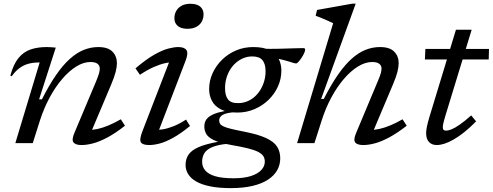

<svg xmlns="http://www.w3.org/2000/svg" viewBox="-20 -756 2602 1014"><path d="M42 -353.5 34.5 -356.5Q50.5 -416 77.2 -449Q104 -482 141.5 -494.8Q179 -507.5 225.5 -507.5Q233.5 -507.5 241.5 -507Q249.5 -506.5 257.8 -506Q266 -505.5 274.5 -504.5L186.5 -231.5H201.5Q239.5 -307 276 -359.8Q312.5 -412.5 348.8 -445Q385 -477.5 422.5 -492.5Q460 -507.5 499 -507.5Q550.5 -507.5 574 -483.2Q597.5 -459 597.5 -422.5Q597.5 -403 591 -376.8Q584.5 -350.5 566.5 -308L454 -41.5L445.5 -70Q468.5 -69 495 -74.8Q521.5 -80.5 552.2 -93.2Q583 -106 618 -126L640 -92Q589 -52 547 -29.8Q505 -7.5 471.2 1.2Q437.5 10 411 10Q379 10 368.2 -3.8Q357.5 -17.5 372.5 -53L489 -330Q499 -354.5 503 -369Q507 -383.5 507 -394Q507 -409.5 495.2 -419Q483.5 -428.5 457.5 -428.5Q421 -428.5 382.8 -404.8Q344.5 -381 308.5 -339Q272.5 -297 242.2 -241Q212 -185 191 -120L153 0H61L189.5 -426Q189 -426 187.2 -426Q185.5 -426 184.5 -426Q154.5 -426 129.2 -419Q104 -412 82.5 -396Q61 -380 42 -353.5Z M732 -62.5 883.5 -454.5 901.5 -427Q880 -428.5 852.5 -422.5Q825 -416.5 791.5 -401.8Q758 -387 719 -361L695.5 -395Q752.5 -443.5 795.2 -467.5Q838 -491.5 869 -499.5Q900 -507.5 921.5 -507.5Q954 -507.5 964.8 -491.2Q975.5 -475 960 -435L809 -41.5L791.5 -70.5Q814 -68.5 841.2 -73.2Q868.5 -78 899.2 -90.5Q930 -103 962.5 -124.5L983.5 -90.5Q934.5 -50.5 894.8 -28.5Q855 -6.5 823.8 1.8Q792.5 10 768.5 10Q733.5 10 724.2 -4.2Q715 -18.5 732 -62.5ZM901 -659Q901 -681.5 911 -698.8Q921 -716 939.8 -726Q958.5 -736 985.5 -736Q1020.5 -736 1037.8 -720.8Q1055 -705.5 1055 -681Q1055 -658.5 1045.2 -641.2Q1035.5 -624 1016.5 -614Q997.5 -604 970.5 -604Q936 -604 918.5 -619.2Q901 -634.5 901 -659Z M1544 -421Q1539 -421 1531.2 -423.2Q1523.5 -425.5 1511 -429.5Q1498.5 -433.5 1479.8 -438.5Q1461 -443.5 1434.8 -449.2Q1408.5 -455 1372 -460L1365 -498.5Q1408.5 -497.5 1452.5 -498.5Q1496.5 -499.5 1531.2 -500.8Q1566 -502 1581.5 -502Q1587 -502 1589.2 -500Q1591.5 -498 1591.5 -493.5Q1591.5 -486.5 1586 -474.5Q1580.5 -462.5 1572.2 -450.2Q1564 -438 1556.2 -429.5Q1548.5 -421 1544 -421ZM1238.5 -211.5Q1262.5 -211.5 1284.5 -220.2Q1306.5 -229 1324.2 -244.5Q1342 -260 1355 -281.2Q1368 -302.5 1375.2 -327.2Q1382.5 -352 1382.5 -379Q1382.5 -418.5 1366.2 -438.2Q1350 -458 1312 -458Q1288 -458 1266.2 -449.2Q1244.5 -440.5 1226.5 -425Q1208.5 -409.5 1195.5 -388.5Q1182.5 -367.5 1175.5 -342.5Q1168.5 -317.5 1168.5 -290.5Q1168.5 -250.5 1184.5 -230.5Q1200.5 -210.5 1238.5 -211.5ZM1317.5 -507.5Q1372.5 -507.5 1405 -490.5Q1437.5 -473.5 1451.8 -445.2Q1466 -417 1466 -383.5Q1466 -339.5 1448 -299.5Q1430 -259.5 1398 -228.5Q1366 -197.5 1323.8 -179.5Q1281.5 -161.5 1233.5 -161.5Q1179 -161.5 1146.2 -178.5Q1113.5 -195.5 1099 -223.8Q1084.5 -252 1084.5 -285.5Q1084.5 -329.5 1102.8 -369.5Q1121 -409.5 1153 -440.8Q1185 -472 1227 -489.8Q1269 -507.5 1317.5 -507.5ZM1198.5 237.5Q1135.5 237.5 1090.2 228.2Q1045 219 1016.2 202.5Q987.5 186 973.8 163.5Q960 141 960 115.5Q960 83.5 976 60.2Q992 37 1029.5 20.8Q1067 4.5 1131 -7L1144.5 -43L1228.5 2Q1176 2 1140.8 9.2Q1105.5 16.5 1085 29Q1064.5 41.5 1056 59.2Q1047.5 77 1047.5 99Q1047.5 124.5 1064 144.2Q1080.5 164 1117 174.8Q1153.5 185.5 1214 185.5Q1268 185.5 1304.8 173.8Q1341.5 162 1360 142Q1378.5 122 1378.5 98Q1378.5 80.5 1370.5 68.2Q1362.5 56 1343 46Q1323.5 36 1289.5 27.5Q1255.5 19 1203 10Q1138 -1.5 1107.5 -17Q1077 -32.5 1068 -50.8Q1059 -69 1059 -87.5Q1059 -117.5 1078.5 -134.8Q1098 -152 1133.2 -161.8Q1168.5 -171.5 1214.5 -178L1226.5 -164Q1176 -161 1156.8 -149.8Q1137.5 -138.5 1137.5 -120Q1137.5 -110.5 1141.8 -103Q1146 -95.5 1159.2 -89Q1172.5 -82.5 1198.5 -76Q1224.5 -69.5 1268 -61Q1343 -46.5 1385 -27Q1427 -7.5 1443.5 18.8Q1460 45 1460 80Q1460 114.5 1443.8 143.2Q1427.5 172 1394.8 193.2Q1362 214.5 1313 226Q1264 237.5 1198.5 237.5Z M1679 -120 1640.5 0H1549L1739.5 -633.5Q1730.5 -638 1714.2 -645.2Q1698 -652.5 1679.8 -660Q1661.5 -667.5 1647 -673L1654.5 -703.5L1839.5 -736.5H1858.5L1676 -233.5H1690Q1728.5 -309 1764.8 -361.2Q1801 -413.5 1837.2 -445.8Q1873.5 -478 1910.5 -492.8Q1947.5 -507.5 1987 -507.5Q2038.5 -507.5 2062 -483.2Q2085.5 -459 2085.5 -422.5Q2085.5 -403 2079 -376.8Q2072.5 -350.5 2054.5 -308L1942 -41.5L1933.5 -70Q1956 -69 1982.5 -74.8Q2009 -80.5 2040 -93.2Q2071 -106 2106 -126L2128 -92Q2076.5 -52 2034.5 -29.8Q1992.5 -7.5 1959 1.2Q1925.5 10 1899 10Q1866.5 10 1856 -3.8Q1845.5 -17.5 1860.5 -53L1976.5 -330Q1987 -354.5 1991 -369Q1995 -383.5 1995 -394Q1995 -409.5 1983 -419Q1971 -428.5 1945.5 -428.5Q1909 -428.5 1870.5 -404.8Q1832 -381 1796 -339Q1760 -297 1729.8 -241Q1699.5 -185 1679 -120Z M2224 -442 2226.5 -497.5H2562.5L2561 -442ZM2332 -144Q2328 -131 2325 -119.5Q2322 -108 2320.2 -99.5Q2318.5 -91 2318.5 -85.5Q2318.5 -74 2322.8 -70Q2327 -66 2335.5 -66Q2347 -66 2364.8 -73Q2382.5 -80 2408 -97.8Q2433.5 -115.5 2468.5 -146.5L2494.5 -115Q2461 -81 2431 -57.2Q2401 -33.5 2375 -18.8Q2349 -4 2327 3Q2305 10 2286.5 10Q2261 10 2245.8 -5.8Q2230.5 -21.5 2230.5 -53.5Q2230.5 -67.5 2234.8 -88.2Q2239 -109 2249.5 -143.5L2388 -599H2471Z"/></svg>

Font: Newsreader 8pt
Style: Italic
Weight: 400
Italic angle: -17°
Version: Version 1.003